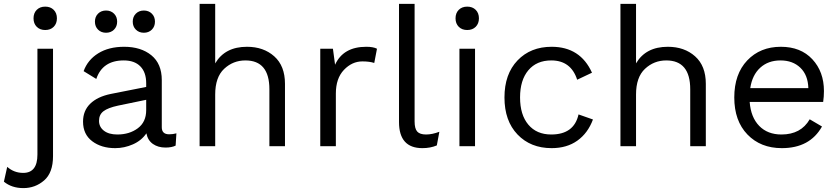

<svg xmlns="http://www.w3.org/2000/svg" viewBox="-99 -750 4306 985"><path d="M176.5 -612.5Q160 -596 133 -596Q106 -596 89.5 -612.5Q73 -629 73 -656Q73 -683 89.5 -699.5Q106 -716 133 -716Q160 -716 176.5 -699.5Q193 -683 193 -656Q193 -629 176.5 -612.5ZM173 -500V51Q173 136 127.5 175.5Q82 215 21 215Q-39 215 -79 182L-62 106Q-27 137 20 137Q93 137 93 43V-500Z M486 -598Q470 -582 445 -582Q420 -582 404 -598Q388 -614 388 -639Q388 -664 404 -680Q420 -696 445 -696Q470 -696 486 -680Q502 -664 502 -639Q502 -614 486 -598ZM680 -598Q664 -582 639 -582Q614 -582 598 -598Q582 -614 582 -639Q582 -664 598 -680Q614 -696 639 -696Q664 -696 680 -680Q696 -664 696 -639Q696 -614 680 -598ZM769 -61Q788 -61 806 -66L802 -3Q782 7 750 7Q712 7 685.5 -11.5Q659 -30 652 -66Q627 -29 583 -9.5Q539 10 492 10Q421 10 374 -25.5Q327 -61 327 -126Q327 -182 364 -218Q401 -254 469 -268L651 -304V-323Q651 -379 621 -409.5Q591 -440 536 -440Q427 -440 395 -345L330 -385Q351 -443 405 -476.5Q459 -510 538 -510Q624 -510 677.5 -466.5Q731 -423 731 -339V-97Q731 -61 769 -61ZM503 -60Q565 -60 608 -92Q651 -124 651 -185V-238L506 -208Q455 -197 432 -179.5Q409 -162 409 -130Q409 -99 434 -79.5Q459 -60 503 -60Z M925 0V-730H1005V-425Q1055 -510 1168 -510Q1253 -510 1308 -461Q1363 -412 1363 -320V0H1283V-292Q1283 -440 1160 -440Q1097 -440 1051 -397Q1005 -354 1005 -265V0Z M1544 0V-500H1609L1620 -418Q1662 -510 1780 -510Q1816 -510 1835 -500L1821 -427Q1797 -435 1760 -435Q1707 -435 1665.5 -391.5Q1624 -348 1624 -270V0Z M2028 -730V-127Q2028 -90 2041.5 -75Q2055 -60 2087 -60Q2118 -60 2155 -74L2142 -4Q2109 10 2068 10Q1948 10 1948 -124V-730Z M2341.5 -612.5Q2325 -596 2298 -596Q2271 -596 2254.5 -612.5Q2238 -629 2238 -656Q2238 -683 2254.5 -699.5Q2271 -716 2298 -716Q2325 -716 2341.5 -699.5Q2358 -683 2358 -656Q2358 -629 2341.5 -612.5ZM2338 -500V0H2258V-500Z M2731 -510Q2878 -510 2938 -377L2862 -341Q2830 -440 2729 -440Q2654 -440 2611.5 -389.5Q2569 -339 2569 -250Q2569 -161 2611.5 -110.5Q2654 -60 2729 -60Q2846 -60 2869 -163L2943 -137Q2917 -67 2863 -28.5Q2809 10 2731 10Q2623 10 2556 -60Q2489 -130 2489 -250Q2489 -370 2556 -440Q2623 -510 2731 -510Z M3084 0V-730H3164V-425Q3214 -510 3327 -510Q3412 -510 3467 -461Q3522 -412 3522 -320V0H3442V-292Q3442 -440 3319 -440Q3256 -440 3210 -397Q3164 -354 3164 -265V0Z M4128 -283Q4128 -255 4124 -227H3747Q3753 -148 3796 -104Q3839 -60 3910 -60Q4010 -60 4055 -138L4118 -101Q4056 10 3912 10Q3803 10 3735.5 -60Q3668 -130 3668 -250Q3668 -370 3734.5 -440Q3801 -510 3907 -510Q4009 -510 4068.5 -446Q4128 -382 4128 -283ZM3750 -298H4048Q4046 -365 4007 -402.5Q3968 -440 3905 -440Q3842 -440 3801 -402.5Q3760 -365 3750 -298Z"/></svg>

Font: Elaine Sans
Style: Regular
Weight: 400
Designer: Wei Huang
Foundry: Wei Huang
Version: Version 2.001;December 24, 2019;FontCreator 12.0.0.2547 64-b